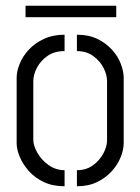

<svg xmlns="http://www.w3.org/2000/svg" viewBox="-20 -648 487 669"><path d="M69 -588V-628H385V-588ZM205 1Q164 1 133 -13.5Q102 -28 81 -51.5Q60 -75 49 -101Q38 -127 38 -149V-377Q38 -399 48.5 -425.5Q59 -452 80.5 -475Q102 -498 133 -512.5Q164 -527 205 -527V-470Q170 -470 146 -453.5Q122 -437 109 -412.5Q96 -388 96 -365V-161Q96 -141 110 -116Q124 -91 149 -73Q174 -55 205 -55ZM248 1V-55Q281 -55 304.5 -72.5Q328 -90 340.5 -114Q353 -138 353 -159V-365Q353 -388 340.5 -412Q328 -436 304.5 -453Q281 -470 248 -470V-527Q289 -527 319 -512.5Q349 -498 370 -475Q391 -452 401 -425.5Q411 -399 411 -377V-149Q411 -127 400.5 -100.5Q390 -74 369 -51Q348 -28 318 -13.5Q288 1 248 1Z"/></svg>

Font: Stick No Bills Light
Style: Regular
Weight: 300
Version: Version 2.000